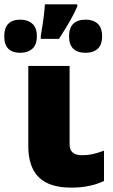

<svg xmlns="http://www.w3.org/2000/svg" viewBox="-66 -858 521 888"><path d="M255.9 -553.2V-189.9Q255.9 -140.1 313 -140.1Q339.8 -140.1 362.8 -145.3Q385.7 -150.4 415 -161.1V-21Q350.1 9.8 264.2 9.8Q161.6 9.8 113.3 -38.3Q64.9 -86.4 64.9 -181.2V-553.2ZM122.6 -691.9Q140.1 -794.4 141.6 -837.9H291.5V-828.1Q267.1 -770.5 206.5 -678.2H122.6ZM-46.4 -689.9Q-46.4 -767.1 28.3 -767.1Q62 -767.1 83.3 -748.5Q104.5 -730 104.5 -689.9Q104.5 -650.9 83.3 -632.3Q62 -613.8 28.3 -613.8Q-46.4 -613.8 -46.4 -689.9ZM253.4 -689.9Q253.4 -767.1 330.6 -767.1Q365.2 -767.1 385.7 -748.5Q406.2 -730 406.2 -689.9Q406.2 -650.9 385.7 -632.3Q365.2 -613.8 330.6 -613.8Q253.4 -613.8 253.4 -689.9Z"/></svg>

Font: OpenSansExtrabold
Style: Regular
Weight: 800
Foundry: Ascender Corporation
Version: Version 1.10